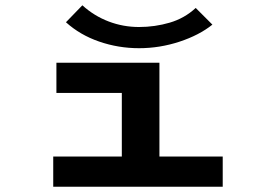

<svg xmlns="http://www.w3.org/2000/svg" viewBox="-20 -705 1040 725"><path d="M181 0V-114H440V-354H193V-468H582V-114H821V0ZM719 -675 782 -612Q732 -572 657.5 -547.5Q583 -523 505 -523Q427 -523 354.5 -548Q282 -573 229 -621L291 -685Q335 -645 390 -624Q445 -603 505 -603Q565 -603 621 -619.5Q677 -636 719 -675Z"/></svg>

Font: Inconsolata UltraExpanded ExtraBold
Style: Regular
Weight: 800
Width: 9
Monospace: yes
Designer: Raph Levien, Cyreal, Brenton Simpson
Foundry: Raph Levien, Cyreal, Google
Version: Version 3.001; ttfautohint (v1.8.2.53-6de2)